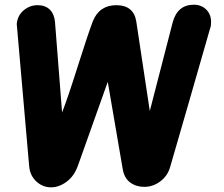

<svg xmlns="http://www.w3.org/2000/svg" viewBox="-20 -801 959 823"><path d="M215.8 -706.1 246.1 -318.8Q270.5 -380.9 313.2 -516.4Q356 -651.9 377.9 -710Q405.8 -778.8 479 -778.8Q515.6 -778.8 537.1 -761.2Q558.6 -743.7 564 -710L622.1 -325.2L720.2 -705.1Q740.7 -780.8 811 -780.8Q842.8 -780.8 863.8 -760.3Q884.8 -739.7 884.8 -707Q884.8 -688 880.9 -680.2Q848.6 -565.9 788.1 -357.4Q727.5 -148.9 709 -84Q698.2 -46.9 667 -23.4Q635.7 0 598.1 0Q563.5 0 537.8 -19Q512.2 -38.1 505.9 -77.1L441.9 -450.2L314 -90.8Q297.9 -45.9 265.4 -22Q232.9 2 199.2 2Q162.6 2 135.5 -23.4Q108.4 -48.8 105 -88.9L51.8 -698.2Q55.2 -734.9 81.5 -756.8Q107.9 -778.8 141.1 -778.8Q174.3 -778.8 193.6 -759.8Q212.9 -740.7 215.8 -706.1Z"/></svg>

Font: BPreplay
Style: Bold Italic
Weight: 700
Italic angle: -6°
Designer: Magenta/George Triantafyllakos
Foundry: Magenta/George Triantafyllakos
Version: Version 1.00